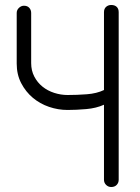

<svg xmlns="http://www.w3.org/2000/svg" viewBox="-20 -750 562 770"><path d="M397 -330Q366 -316 326 -312.5Q286 -309 251 -309Q213 -309 176.5 -321.5Q140 -334 111.5 -358Q83 -382 65 -416.5Q47 -451 47 -495V-698Q47 -710 56 -718.5Q65 -727 76 -727Q90 -727 97.5 -718.5Q105 -710 105 -698V-497Q105 -467 117.5 -443Q130 -419 150.5 -402.5Q171 -386 197.5 -377.5Q224 -369 251 -369Q289 -369 328.5 -372Q368 -375 397 -389V-701Q397 -715 405.5 -722.5Q414 -730 426 -730Q440 -730 448 -722.5Q456 -715 456 -701V-29Q456 -17 448 -8.5Q440 0 426 0Q414 0 405.5 -8.5Q397 -17 397 -29Z"/></svg>

Font: VDS
Style: Thin
Weight: 100
Width: 0
Designer: artmaker
Foundry: artmaker
Version: Version 1.000 2012 initial release